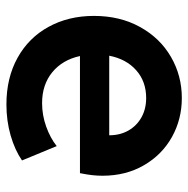

<svg xmlns="http://www.w3.org/2000/svg" viewBox="-14 -556 578 589"><g transform="rotate(90 274.5 -261.0)"><path d="M28.3 -260.7Q28.3 -340.8 62.3 -402.1Q96.2 -463.4 153.8 -496.8Q211.4 -530.3 280.3 -530.3Q345.2 -530.3 399.7 -500Q454.1 -469.7 486.3 -414.3Q518.6 -358.9 518.6 -287.1Q518.6 -270.5 516.8 -255.1Q515.1 -239.7 510.7 -217.8H151.4Q163.1 -164.1 201.2 -132.8Q239.3 -101.6 295.9 -101.6Q333 -101.6 368.2 -114.3Q403.3 -127 427.7 -146.5L471.7 -40Q439.9 -18.1 395 -5.1Q350.1 7.8 299.8 7.8Q218.3 7.8 156.7 -26.4Q95.2 -60.5 61.8 -121.6Q28.3 -182.6 28.3 -260.7ZM394.5 -307.6Q394.5 -340.8 379.9 -366.5Q365.2 -392.1 339.4 -406.5Q313.5 -420.9 280.3 -420.9Q229.5 -420.9 195.1 -390.4Q160.6 -359.9 150.4 -307.6Z"/></g></svg>

Font: Reddit Sans Fudge
Style: Bold
Weight: 700
Designer: Stephen Hutchings
Foundry: Reddit
Version: Version 1.013